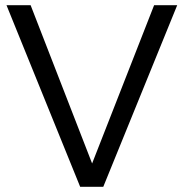

<svg xmlns="http://www.w3.org/2000/svg" viewBox="-20 -720 709 740"><path d="M5 -700 289 0H378L663 -700H574L335 -90L98 -700Z"/></svg>

Font: Juman Normal
Style: Regular
Weight: 300
Designer: Bandar Raffah (Arabic) Julieta Ulanovsky (Latin)
Foundry: Caramella
Version: Version 5.022;PS 005.022;hotconv 1.0.88;makeotf.lib2.5.64775